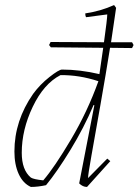

<svg xmlns="http://www.w3.org/2000/svg" viewBox="-20 -732 548 759"><path d="M102 7Q71 -7 54 -44Q37 -81 37 -133Q37 -255 111 -361Q138 -398 175.5 -427.5Q213 -457 225 -457Q296 -457 373 -439Q375 -456 380.5 -491Q386 -526 388 -543L181 -545L174 -554L180 -566Q210 -566 281 -565.5Q352 -565 391 -565Q404 -658 404 -675L320 -664Q317 -670 317 -679Q378 -688 431 -712L439 -701Q433 -657 419 -565H502L508 -554L502 -542L415 -543Q399 -442 376.5 -314.5Q354 -187 341 -114Q328 -41 328 -28L404 -105L416 -95L324 7Q307 7 293 -7L353 -316L350 -317Q312 -227 258.5 -139.5Q205 -52 162 0Q130 7 102 7ZM151 -19Q195 -70 260.5 -180.5Q326 -291 369 -411Q293 -436 219 -435Q153 -401 109.5 -310Q66 -219 66 -128Q66 -60 102 -30Q113 -23 151 -19Z"/></svg>

Font: Albura ExtraLight
Style: Italic
Weight: 156
Italic angle: -7°
Designer: Mercedes Jáuregui
Foundry: Omnibus-Type Team
Version: Version 1.000